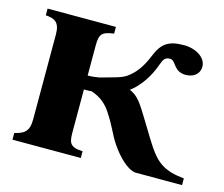

<svg xmlns="http://www.w3.org/2000/svg" viewBox="-75 -568 776 665"><g transform="rotate(15 313.5 -235.0)"><path d="M627 0V-24C556 -31 528 -53 496 -100C476 -129 430 -210 409 -238C393 -259 378 -268 367 -272C399 -296 427 -335 444 -384C451 -404 457 -412 474 -412C496 -412 495 -372 540 -372C568 -372 589 -388 589 -414C589 -447 551 -470 509 -470C455 -470 430 -455 410 -405C393 -363 374 -337 346 -317C328 -305 304 -300 254 -286C243 -284 230 -282 213 -282V-390C213 -434 224 -440 264 -446V-470H19V-446C52 -444 70 -434 70 -391V-86C70 -42 52 -32 19 -24V0H264V-24C213 -26 213 -45 213 -87V-232C230 -232 235 -232 240 -233C261 -226 289 -213 311 -179C344 -129 346 -112 370 -76C397 -36 432 -3 459 0Z"/></g></svg>

Font: STIXGeneral
Style: Bold
Weight: 700
Designer: MicroPress Inc., with final additions and corrections provided by Coen Hoffman, Elsevier (retired)
Version: Version 1.1.0